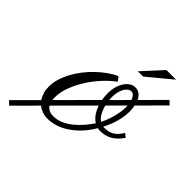

<svg xmlns="http://www.w3.org/2000/svg" viewBox="-275 -638 861 861"><g transform="rotate(45 156.0 -207.0)"><path d="M-107.4 82 -4.9 -20.5Q-14.2 -33.7 -19.3 -50.5Q-24.4 -67.4 -24.4 -87.9Q-24.4 -112.3 -16.6 -137.7Q-8.8 -163.1 4.6 -188Q18.1 -212.9 36.1 -236.1Q54.2 -259.3 75.2 -279.3Q96.2 -299.3 118.7 -315.4Q141.1 -331.5 163.6 -341.8L179.2 -321.3Q153.3 -302.7 126.7 -274.4Q100.1 -246.1 78.4 -212.4Q56.6 -178.7 42.7 -142.3Q28.8 -106 28.8 -71.8Q28.8 -67.4 28.8 -63.5Q28.8 -59.6 29.8 -55.7L187 -213.4Q183.6 -231.9 183.6 -254.4Q183.6 -275.9 189 -294.9Q194.3 -314 203.9 -328.4Q213.4 -342.8 226.1 -351.1Q238.8 -359.4 253.9 -359.4Q269.5 -359.4 281 -350.6Q292.5 -341.8 299.8 -326.2L400.9 -427.7L418.9 -410.6L308.1 -299.3Q309.6 -291.5 310.5 -283.4Q311.5 -275.4 311.5 -266.6Q311.5 -231.4 301.8 -197.5Q292 -163.6 275.4 -132.8Q277.3 -132.3 279.3 -132.3Q281.2 -132.3 283.7 -132.3Q297.4 -132.3 308.6 -135Q319.8 -137.7 329.3 -143.6Q338.9 -149.4 347.7 -158.9Q356.4 -168.5 364.7 -182.1L382.3 -168.5Q358.9 -135.3 334 -122.1Q309.1 -108.9 281.2 -108.9Q271 -108.9 263.2 -110.8Q242.2 -75.7 218.3 -51Q194.3 -26.4 169.4 -10.7Q144.5 4.9 120.1 12Q95.7 19 74.7 19Q37.6 19 11.7 -2.4L-89.4 99.1ZM241.2 -120.1Q225.1 -129.9 213.4 -146.7Q201.7 -163.6 194.3 -185.1L38.6 -29.3Q52.2 -7.3 84 -7.3Q108.9 -7.3 131.8 -17.8Q154.8 -28.3 174.8 -44.7Q194.8 -61 211.7 -81.1Q228.5 -101.1 241.2 -120.1ZM214.8 -206.1Q220.2 -186 229.5 -168.5Q238.8 -150.9 253.4 -141.1Q262.2 -158.2 268.3 -176Q274.4 -193.8 278.6 -210.4Q282.7 -227.1 284.4 -241.5Q286.1 -255.9 286.1 -266.6Q286.1 -269 286.1 -271.7Q286.1 -274.4 285.6 -276.9ZM209 -254.4Q209 -250 209.2 -245.4Q209.5 -240.7 210 -235.8L280.3 -306.6Q275.9 -319.3 269 -326.7Q262.2 -334 253.4 -334Q243.7 -334 235.4 -327.4Q227.1 -320.8 221.2 -309.8Q215.3 -298.8 212.2 -284.4Q209 -270 209 -254.4ZM243.2 -418H209.5L296.4 -512.7H357.4Z"/></g></svg>

Font: Parisienne
Style: Regular
Weight: 400
Designer: Astigmatic (AOETI)
Foundry: Astigmatic (AOETI)
Version: Version 1.000